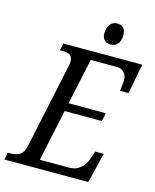

<svg xmlns="http://www.w3.org/2000/svg" viewBox="-150 -989 870 1077"><g transform="rotate(15 285.5 -450.5)"><path d="M-11 -42H1Q38 -42 59.5 -55.5Q81 -69 89 -109L192 -593Q197 -612 197 -626Q197 -654 181 -663.5Q165 -673 135 -673H123L132 -714H590L557 -540H508Q514 -594 514 -600Q514 -629 499 -647Q484 -665 452 -665H304L247 -398H463L453 -350H237L173 -50H344Q383 -50 409 -73Q435 -96 447 -132L462 -175H511L468 0H-19ZM339 -830Q339 -861 354.5 -881Q370 -901 395 -901Q418 -901 431.5 -887.5Q445 -874 445 -848Q445 -811 428.5 -794Q412 -777 389 -777Q366 -777 352.5 -790.5Q339 -804 339 -830Z"/></g></svg>

Font: Noto Serif Narrow
Style: Italic
Weight: 400
Width: 4
Italic angle: -12°
Designer: Monotype Design Team
Foundry: Monotype Imaging Inc.
Version: Version 1.001